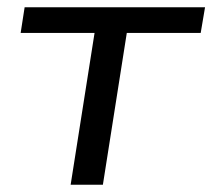

<svg xmlns="http://www.w3.org/2000/svg" viewBox="-20 -510 586 530"><path d="M175 0 241 -419H37L48 -490H546L534 -419H330L264 0Z"/></svg>

Font: Nunito Sans 10pt SemiExpanded
Style: Italic
Weight: 400
Width: 6
Italic angle: -9°
Designer: Vernon Adams
Foundry: Vernon Adams
Version: Version 3.101;gftools[0.9.27]